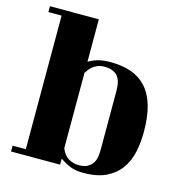

<svg xmlns="http://www.w3.org/2000/svg" viewBox="-114 -810 924 983"><g transform="rotate(15 348.5 -319.0)"><path d="M30 -709H289V-484Q319 -501 344.5 -507Q370 -513 405 -513Q466 -513 513.5 -496.5Q561 -480 594 -444Q627 -408 644 -350.5Q661 -293 661 -212Q661 -157 650.5 -106Q640 -55 612 -15.5Q584 24 536.5 47.5Q489 71 414 71Q374 71 346.5 60Q319 49 290 29V61H30V30H100V-678H30ZM289 -26Q303 10 328.5 24.5Q354 39 381 39Q413 39 431 28Q449 17 458 1Q467 -15 469 -34.5Q471 -54 471 -70V-379Q471 -434 448.5 -458Q426 -482 381 -482Q360 -482 345 -476Q330 -470 319.5 -461.5Q309 -453 301.5 -443Q294 -433 289 -425Z"/></g></svg>

Font: Cafe24 ClassicType
Style: Regular
Weight: 400
Designer: Cafe24 thkim, hmlim, mnelim & 4IR
Foundry: Cafe24
Version: Version 1.000